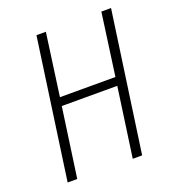

<svg xmlns="http://www.w3.org/2000/svg" viewBox="-126 -783 799 881"><g transform="rotate(-20 273.5 -342.0)"><path d="M101.1 0H54.2L150.9 -684.1H196.8L154.8 -379.9H425.8L467.8 -684.1H515.1L418 0H372.1L419.9 -338.9H148.9Z"/></g></svg>

Font: Fira Sans Compressed ExtraLight
Style: Italic
Weight: 250
Width: 3
Italic angle: -8°
Designer: Carrois Corporate & Edenspiekermann AG
Foundry: Carrois Corporate GbR & Edenspiekermann AG
Version: Version 4.203;PS 004.203;hotconv 1.0.88;makeotf.lib2.5.64775